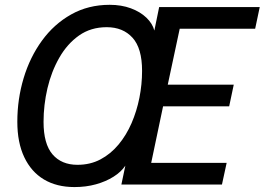

<svg xmlns="http://www.w3.org/2000/svg" viewBox="-20 -767 1100 798"><path d="M289.5 10.5Q215.5 10.5 162.5 -21.2Q109.5 -53 80.8 -113.8Q52 -174.5 52 -261Q52 -355 78.2 -442.2Q104.5 -529.5 154.5 -598.2Q204.5 -667 275.8 -707Q347 -747 436 -747Q484.5 -747 523.8 -732.5Q563 -718 588.5 -693.5Q614 -669 621.5 -640L641.5 -737.5H1059.5L1040.5 -647.5H677.5L739 -704L670.5 -383.5L649.5 -415H951.5L932.5 -325H630L664.5 -357L596.5 -33.5L559 -90H922L902.5 0H484.5L501 -78.5Q483.5 -52.5 451.8 -32.5Q420 -12.5 378.8 -1Q337.5 10.5 289.5 10.5ZM302 -82Q355 -82 397.5 -104.5Q440 -127 472.5 -166Q505 -205 526.8 -255.2Q548.5 -305.5 559.5 -361Q570.5 -416.5 570.5 -472.5Q570.5 -566.5 530.8 -610.2Q491 -654 423.5 -654Q357.5 -654 308.5 -619.5Q259.5 -585 226.5 -527.2Q193.5 -469.5 177.2 -400Q161 -330.5 161 -260.5Q161 -169 198.2 -125.5Q235.5 -82 302 -82Z"/></svg>

Font: Epilogue Medium
Style: Italic
Weight: 500
Italic angle: -12°
Designer: Tyler Finck
Foundry: Etcetera Type Co
Version: Version 2.112